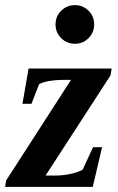

<svg xmlns="http://www.w3.org/2000/svg" viewBox="-48 -725 457 745"><path d="M-28.3 0 -24.4 -24.4 227.5 -415H193.4Q167 -415 141.4 -410.4Q115.7 -405.8 103.5 -397.9L74.2 -322.3H39.1L63 -459H385.3L380.9 -432.6L128.9 -43.9H169.4Q196.8 -43.9 227.1 -50.5Q257.3 -57.1 272.9 -66.9L313 -153.8H348.1L312 0ZM167.5 -630.4Q167.5 -662.1 189.7 -683.6Q211.9 -705.1 242.7 -705.1Q273.9 -705.1 295.7 -683.3Q317.4 -661.6 317.4 -630.4Q317.4 -599.6 295.9 -577.4Q274.4 -555.2 242.7 -555.2Q211.4 -555.2 189.5 -576.9Q167.5 -598.6 167.5 -630.4Z"/></svg>

Font: Liberation Serif
Style: Bold Italic
Weight: 700
Italic angle: -16.333°
Designer: Steve Matteson
Foundry: Ascender Corporation
Version: Version 2.1.5